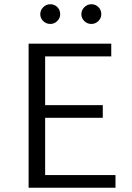

<svg xmlns="http://www.w3.org/2000/svg" viewBox="-20 -886 623 906"><path d="M115 0ZM525 -60V0H115V-680H505V-620H193V-390H465V-330H193V-60ZM170 -819Q170 -838 184 -852Q198 -866 217 -866Q237 -866 250.5 -852.5Q264 -839 264 -819Q264 -800 250 -786.5Q236 -773 217 -773Q198 -773 184 -786.5Q170 -800 170 -819ZM364 -819Q364 -838 378 -852Q392 -866 411 -866Q431 -866 444.5 -852.5Q458 -839 458 -819Q458 -800 444 -786.5Q430 -773 411 -773Q392 -773 378 -786.5Q364 -800 364 -819Z"/></svg>

Font: Martel Sans Light
Style: Regular
Weight: 300
Designer: Dan Reynolds and Mathieu Réguer
Foundry: Dan Reynolds and Mathieu Réguer
Version: Version 1.002; ttfautohint (v1.1) -l 5 -r 5 -G 72 -x 0 -D la